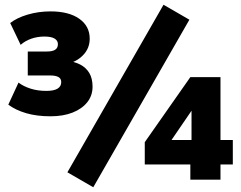

<svg xmlns="http://www.w3.org/2000/svg" viewBox="-20 -757 1014 809"><path d="M193 -267Q135 -267 90.5 -280Q46 -293 15 -316L58 -409Q79 -393 109 -383.5Q139 -374 175 -374Q207 -374 222.5 -383.5Q238 -393 238 -411Q238 -426 226 -432.5Q214 -439 192 -439H97V-540H178Q201 -540 212.5 -547.5Q224 -555 224 -571Q224 -586 210 -594.5Q196 -603 167 -603Q138 -603 112 -594Q86 -585 67 -568L23 -660Q51 -682 96.5 -695.5Q142 -709 193 -709Q270 -709 314 -678Q358 -647 358 -594Q358 -553 329.5 -524Q301 -495 260 -488V-501Q293 -498 318 -485Q343 -472 356.5 -449Q370 -426 370 -392Q370 -354 347.5 -326Q325 -298 285.5 -282.5Q246 -267 193 -267ZM373 32 264 -31 669 -737 778 -674ZM782 0V-64H590V-158L782 -432H909V-167H961V-64H909V0ZM787 -167V-305H797L693 -153L691 -167Z"/></svg>

Font: Nunito Sans 11pt Black
Style: Regular
Weight: 900
Version: Version 3.101;gftools[0.9.27]